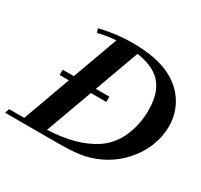

<svg xmlns="http://www.w3.org/2000/svg" viewBox="-170 -861 1094 1045"><g transform="rotate(30 377.0 -338.0)"><path d="M-27.8 0 -18.1 -27.8H76.7L185.1 -326.2H127V-359.4H196.8L300.3 -643.6Q247.1 -641.1 188.5 -626L180.2 -650.9Q283.2 -676.3 383.8 -676.3Q536.1 -676.3 627.9 -628.9Q702.1 -590.8 742.2 -525.6Q782.2 -460.4 782.2 -380.9Q782.2 -313.5 754.9 -248Q727.5 -182.6 674.8 -127.9Q622.1 -73.2 551.8 -41Q493.7 -14.6 437.3 -7.3Q380.9 0 298.3 0ZM420.4 -326.2H323.2L216.8 -33.7Q397 -41 505.9 -111.8Q572.8 -155.3 607.4 -232.7Q642.1 -310.1 642.1 -402.3Q642.1 -541 556.6 -596.7Q509.8 -627 436.5 -638.2L335.4 -359.4H420.4Z"/></g></svg>

Font: Elstob 14pt
Style: Bold Italic
Weight: 700
Italic angle: -20°
Designer: Peter S. Baker
Version: Version 1.015